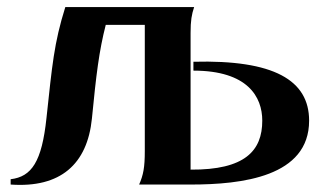

<svg xmlns="http://www.w3.org/2000/svg" viewBox="-20 -520 921 541"><path d="M372 0H517C662 0 851 -22 851 -180C851 -294 752 -352 525 -346V-321C678 -321 719 -247 719 -180C719 -95 670 -41 517 -42V-427C517 -462 520 -479 527 -500H164C132 -398 127 -336 111 -188C98 -64 69 -22 10 -15V0C150 10 226 -57 239 -186C251 -309 259 -376 278 -450H388V-94C388 -49 384 -27 372 0Z"/></svg>

Font: Sinistre
Style: Bold
Weight: 700
Designer: Jules Durand
Foundry: Collletttivo
Version: Version 69.420;Glyphs 3.2 (3217)